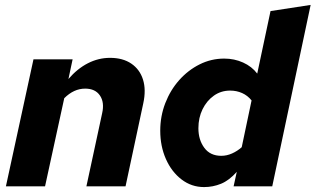

<svg xmlns="http://www.w3.org/2000/svg" viewBox="-20 -757 1282 780"><path d="M4 0 116 -516H275L258 -436Q294 -478 337 -500Q380 -522 427 -522Q479 -522 513.5 -498.5Q548 -475 561 -433.5Q574 -392 562 -337L490 0H331L395 -297Q405 -341 386 -369Q367 -397 326 -397Q280 -397 241 -358L163 0Z M809 3Q758 3 717.5 -28Q677 -59 654 -111Q631 -163 631 -226Q631 -285 651.5 -338Q672 -391 708 -431.5Q744 -472 791 -495.5Q838 -519 891 -519Q932 -519 967.5 -503Q1003 -487 1025 -458L1079 -712L1242 -737L1086 0H929L942 -59Q911 -24 878 -10.5Q845 3 809 3ZM786 -236Q786 -189 810 -156.5Q834 -124 879 -124Q901 -124 922.5 -133.5Q944 -143 962 -159L1002 -349Q986 -369 963.5 -379Q941 -389 915 -389Q878 -389 849 -368.5Q820 -348 803 -313.5Q786 -279 786 -236Z"/></svg>

Font: Red Hat Mono
Style: Italic
Weight: 400
Italic angle: -12°
Monospace: yes
Designer: Pentagram, MCKL
Foundry: MCKL
Version: Version 1.030